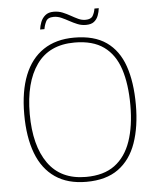

<svg xmlns="http://www.w3.org/2000/svg" viewBox="-58 -915 803 975"><g transform="rotate(-5 343.0 -427.5)"><path d="M343 10Q248 10 184.5 -33.5Q121 -77 89.5 -159.5Q58 -242 58 -359Q58 -476 90.5 -557.5Q123 -639 187 -682Q251 -725 344 -725Q446 -725 508 -681.5Q570 -638 598.5 -556Q627 -474 627 -358Q627 -247 598 -164Q569 -81 506.5 -35.5Q444 10 343 10ZM343 -15Q434 -15 490 -56.5Q546 -98 572.5 -175Q599 -252 599 -358Q599 -466 574 -542.5Q549 -619 493 -659.5Q437 -700 344 -700Q215 -700 150.5 -609.5Q86 -519 86 -358Q86 -197 150.5 -106Q215 -15 343 -15ZM410 -784Q387 -784 366.5 -792.5Q346 -801 327 -811.5Q308 -822 289 -830.5Q270 -839 250 -839Q220 -839 210.5 -820Q201 -801 198 -781H176Q178 -799 185.5 -818.5Q193 -838 209 -851.5Q225 -865 252 -865Q277 -865 297.5 -856.5Q318 -848 336.5 -837.5Q355 -827 373 -818.5Q391 -810 410 -810Q438 -810 447.5 -826.5Q457 -843 460 -863H482Q480 -844 473 -825.5Q466 -807 451.5 -795.5Q437 -784 410 -784Z"/></g></svg>

Font: Noto Serif Tibetan Thin
Style: Regular
Weight: 250
Version: Version 2.103